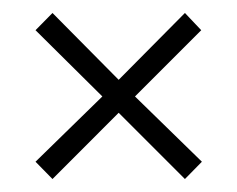

<svg xmlns="http://www.w3.org/2000/svg" viewBox="-20 -468 361 293"><path d="M161.1 -346.2 262.2 -448.2 287.1 -421.9 186 -320.8 288.1 -221.2 262.2 -194.8 161.1 -295.9 60.1 -194.8 34.2 -221.2 136.2 -320.8 34.2 -421.9 60.1 -448.2Z"/></svg>

Font: RawengulkPcs
Style: Regular
Weight: 400
Version: Version 0.92